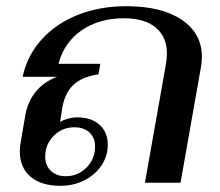

<svg xmlns="http://www.w3.org/2000/svg" viewBox="-20 -590 712 620"><path d="M44 -101Q44 -116 47 -132L62 -219Q70 -263 96 -294.5Q122 -326 164 -342H53Q68 -411 114.5 -462.5Q161 -514 231.5 -542Q302 -570 388 -570Q502 -570 567 -526Q632 -482 632 -406Q632 -391 629 -374L563 0H448L516 -384Q519 -401 519 -416Q519 -471 483 -501Q447 -531 380 -531Q300 -531 243.5 -492Q187 -453 169 -384H304L298 -350Q244 -342 216.5 -315.5Q189 -289 181 -241L174 -196Q183 -202 198.5 -206.5Q214 -211 229 -211Q275 -211 301.5 -187Q328 -163 328 -123Q328 -86 307.5 -55.5Q287 -25 252 -7.5Q217 10 175 10Q113 10 78.5 -19.5Q44 -49 44 -101ZM287 -117Q287 -145 269 -162Q251 -179 220 -179Q181 -179 153.5 -151.5Q126 -124 126 -84Q126 -56 144 -38.5Q162 -21 192 -21Q232 -21 259.5 -49Q287 -77 287 -117Z"/></svg>

Font: Fahkwang Medium
Style: Italic
Weight: 500
Italic angle: -10°
Version: Version 1.000; ttfautohint (v1.6)